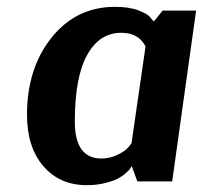

<svg xmlns="http://www.w3.org/2000/svg" viewBox="-20 -531 594 562"><path d="M554 -500 484 0H382L366 -44H365Q364 -42 361.5 -38Q359 -34 348.5 -24.5Q338 -15 324.5 -8Q311 -1 287 5Q263 11 234 11Q155 11 107 -44.5Q59 -100 59 -195Q59 -331 131 -421Q203 -511 317 -511Q358 -511 385.5 -500.5Q413 -490 420 -480L428 -470H432L456 -500ZM277 -67Q301 -67 322 -77Q343 -87 351.5 -95.5Q360 -104 365 -112L406 -395Q386 -435 335 -435Q271 -435 235 -370Q199 -305 199 -175Q199 -67 277 -67Z"/></svg>

Font: Arsenal
Style: Bold Italic
Weight: 700
Italic angle: -9°
Designer: Andrij Shevchenko
Foundry: Stairsfor.com
Version: Version 1.000